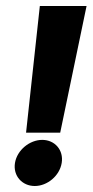

<svg xmlns="http://www.w3.org/2000/svg" viewBox="-20 -610 309 641"><path d="M30 -66C23 -23 54 11 96 11C138 11 179 -23 186 -66C193 -109 163 -143 121 -143C79 -143 37 -109 30 -66ZM113 -590 67 -167H181L269 -590Z"/></svg>

Font: Charger Sport
Style: UltObl
Weight: 1000
Designer: Jasper
Foundry: Cannot Into Space Fonts
Version: Version 1.1